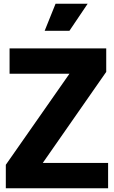

<svg xmlns="http://www.w3.org/2000/svg" viewBox="-20 -1003 607 1023"><path d="M11 -125 350 -610H31V-745H546V-620L208 -135H556V0H11ZM276 -983H447L350 -839H218Z"/></svg>

Font: Evergrow Sans 
Style: ExtraBold
Weight: 800
Foundry: 10Web
Version: Version 1.000